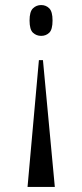

<svg xmlns="http://www.w3.org/2000/svg" viewBox="-20 -563 326 760"><path d="M150 -325 197 177H89L134 -325ZM143 -543Q162 -543 175 -530Q188 -517 188 -482Q188 -446 175 -433.5Q162 -421 143 -421Q124 -421 110.5 -433.5Q97 -446 97 -482Q97 -517 110.5 -530Q124 -543 143 -543Z"/></svg>

Font: Noto Serif Display ExtraCondensed Medium
Style: Regular
Weight: 500
Width: 2
Designer: Monotype Design Team
Foundry: Monotype Imaging Inc.
Version: Version 2.009